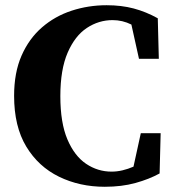

<svg xmlns="http://www.w3.org/2000/svg" viewBox="-20 -696 662 735"><path d="M381 19Q285 19 206 -19.5Q127 -58 80.5 -135Q34 -212 34 -329Q34 -418 62.5 -483Q91 -548 140.5 -591Q190 -634 254 -655Q318 -676 388 -676Q445 -676 492 -663.5Q539 -651 584 -626L588 -471H512L483 -602Q449 -619 411 -619Q358 -619 312.5 -589Q267 -559 239 -494.5Q211 -430 211 -328Q211 -226 238 -162.5Q265 -99 309.5 -69Q354 -39 407 -39Q428 -39 449 -44Q470 -49 491 -58L519 -186H595L591 -32Q551 -10 498.5 4.5Q446 19 381 19Z"/></svg>

Font: Source Serif Pro
Style: Bold
Weight: 700
Designer: Frank Grießhammer
Foundry: Adobe Systems Incorporated
Version: Version 3.001;hotconv 1.0.111;makeotfexe 2.5.65597